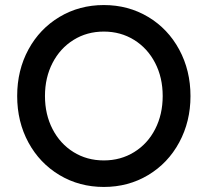

<svg xmlns="http://www.w3.org/2000/svg" viewBox="-20 -730 822 760"><path d="M48 -350Q48 -452 92.5 -534Q137 -616 215.5 -663Q294 -710 391 -710Q488 -710 566.5 -663Q645 -616 689.5 -533.5Q734 -451 734 -349.5Q734 -249 689.5 -166.5Q645 -84 566.5 -37Q488 10 391 10Q294 10 215.5 -37Q137 -84 92.5 -166Q48 -248 48 -350ZM624 -350Q624 -423.1 594 -481Q564 -539 510.8 -572Q457.6 -605 391 -605Q324 -605 271 -571.9Q217.9 -538.8 188 -480.9Q158 -422.9 158 -350Q158 -277 188 -219Q217.9 -161 271 -128Q324 -95 391 -95Q457.8 -95 511.1 -128Q564.5 -161 594.2 -219Q624 -277 624 -350Z"/></svg>

Font: Easer Grotesk Variable
Style: Regular
Weight: 400
Designer: Boardeaser, Bonnie Shaver-Troup, Thomas Jockin
Foundry: Lexend
Version: Version 1.001;Glyphs 3.1.2 (3151)